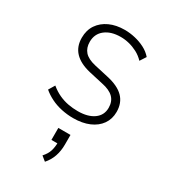

<svg xmlns="http://www.w3.org/2000/svg" viewBox="-186 -588 837 944"><g transform="rotate(30 233.0 -116.0)"><path d="M235 8Q202 8 169 1Q136 -6 108 -20Q80 -34 59 -52L80 -87Q104 -67 130 -55Q156 -43 183 -38Q210 -33 238 -33Q295 -33 328.5 -57Q362 -81 362 -123Q362 -159 340.5 -180.5Q319 -202 274 -211L194 -229Q135 -243 105 -274.5Q75 -306 75 -356Q75 -399 96 -430Q117 -461 154 -478Q191 -495 240 -495Q269 -495 299 -488Q329 -481 355 -467.5Q381 -454 399 -433L377 -399Q358 -419 335 -431Q312 -443 288 -449Q264 -455 240 -455Q185 -455 152 -429Q119 -403 119 -358Q119 -324 138 -302.5Q157 -281 200 -271L280 -253Q344 -239 375 -207.5Q406 -176 406 -125Q406 -85 385 -55Q364 -25 325.5 -8.5Q287 8 235 8ZM223 263 197 242Q217 220 224 197.5Q231 175 231 146L240 154H197V86H266V141Q266 177 255.5 207.5Q245 238 223 263Z"/></g></svg>

Font: Nunito Sans 10pt SemiCondensed ExtraLight
Style: Regular
Weight: 250
Width: 4
Designer: Vernon Adams
Foundry: Vernon Adams
Version: Version 3.101;gftools[0.9.27]